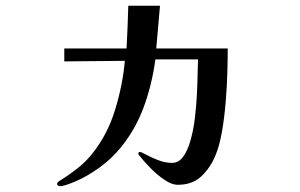

<svg xmlns="http://www.w3.org/2000/svg" viewBox="-20 -599 1040 666"><path d="M770 -431Q770 -394 768.5 -344Q767 -294 762.5 -241Q758 -188 749.5 -140Q741 -92 727 -59Q709 -16 678 13Q647 42 597 42Q575 42 548.5 23.5Q522 5 499 -19Q476 -43 463 -60Q460 -63 460 -67Q460 -72 465 -72Q470 -72 487 -62.5Q504 -53 528.5 -43.5Q553 -34 577 -34Q600 -34 615.5 -55.5Q631 -77 641 -112.5Q651 -148 656 -189.5Q661 -231 663 -271.5Q665 -312 665.5 -344.5Q666 -377 667 -393H519Q507 -304 478 -226Q449 -148 397 -85Q345 -22 262 21Q256 24 241 30.5Q226 37 211 42Q196 47 189 47Q185 47 181.5 45Q178 43 178 39Q178 35 181 32.5Q184 30 187 28Q218 9 248 -14.5Q278 -38 300 -66Q353 -132 379.5 -219Q406 -306 413 -388L203 -386V-431H419Q421 -468 422.5 -505Q424 -542 425 -579H535L522 -431Z"/></svg>

Font: Kaisei Opti
Style: Bold
Weight: 700
Designer: Font-Kai, 金井和夫
Foundry: KAZUO KANAI
Version: Version 5.003